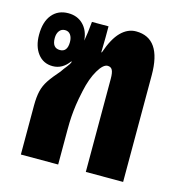

<svg xmlns="http://www.w3.org/2000/svg" viewBox="-84 -596 632 671"><g transform="rotate(15 232.0 -260.0)"><path d="M50 0V-178Q50 -208 55 -229.5Q60 -251 73 -270.5Q86 -290 109 -316Q117 -328 126 -339Q135 -350 138 -359L136 -360Q112 -327 77 -327Q43 -327 23 -353Q3 -379 3 -421Q3 -468 24.5 -494Q46 -520 83 -520Q116 -520 137 -499Q158 -478 161 -442Q166 -467 170 -512H230V-471Q230 -456 229.5 -442.5Q229 -429 229 -418H231Q249 -471 273.5 -495.5Q298 -520 328 -520Q420 -520 420 -386V0H285V-337Q285 -359 280 -368.5Q275 -378 263 -378Q247 -378 229 -347.5Q211 -317 201 -270Q194 -238 191 -216.5Q188 -195 186.5 -174.5Q185 -154 185 -126V0ZM87 -388Q114 -388 114 -424Q114 -440 107 -450Q100 -460 87 -460Q74 -460 66.5 -450Q59 -440 59 -424Q59 -388 87 -388Z"/></g></svg>

Font: Noto Sans Thai Looped UI Condensed ExtraBold
Style: Regular
Weight: 800
Width: 3
Designer: Cadson Demak Team
Foundry: Cadson Demak Co., Ltd.
Version: Version 1.000